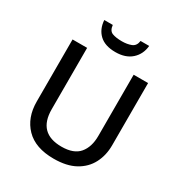

<svg xmlns="http://www.w3.org/2000/svg" viewBox="-211 -1073 1161 1233"><g transform="rotate(30 369.0 -457.0)"><path d="M649 -252Q649 -178 618 -118.5Q587 -59 524.5 -24.5Q462 10 366 10Q230 10 159.5 -62.5Q89 -135 89 -254V-714H197V-259Q197 -82 371 -82Q461 -82 501.5 -130Q542 -178 542 -260V-714H649ZM536 -924Q530 -860 486 -820.5Q442 -781 367 -781Q289 -781 248 -820Q207 -859 203 -924H266Q270 -883 297 -872.5Q324 -862 369 -862Q407 -862 437 -873.5Q467 -885 472 -924Z"/></g></svg>

Font: Noto Sans Ol Chiki Medium
Style: Regular
Weight: 500
Designer: Monotype Design Team, Lewis McGuffie
Foundry: Monotype Imaging Inc.
Version: Version 2.003; ttfautohint (v1.8.4.7-5d5b)